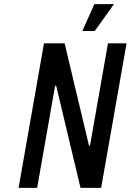

<svg xmlns="http://www.w3.org/2000/svg" viewBox="-20 -910 633 930"><path d="M70 0 193 -700H293L411 -205H416L503 -700H593L470 0H370L252 -495H247L160 0ZM379 -760 437 -890H532L439 -760Z"/></svg>

Font: Cuprum
Style: Italic
Weight: 400
Italic angle: -10°
Designer: Jovanny Lemonad
Foundry: Jovanny Lemonad
Version: Version 3.000